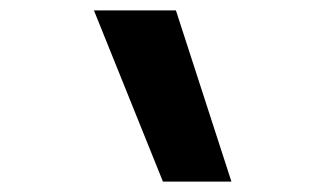

<svg xmlns="http://www.w3.org/2000/svg" viewBox="-20 -792 640 370"><path d="M294 -442 161 -772H319L426 -442Z"/></svg>

Font: Iosevka Extrabold Extended
Style: Regular
Weight: 800
Width: 7
Monospace: yes
Designer: Belleve Invis
Foundry: Belleve Invis
Version: Version 32.5.0; ttfautohint (v1.8.4)